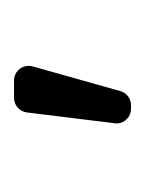

<svg xmlns="http://www.w3.org/2000/svg" viewBox="13 -823 205 271"><g transform="rotate(-90 115.5 -687.5)"><path d="M77.1 -628.6 92.3 -752.1Q93.4 -759.9 99.3 -765.1Q105.1 -770.2 112.9 -770.2H137.4Q146 -770.2 152 -764.2Q158 -758.2 158 -749.6Q158 -746.1 157.3 -744L122.5 -620.4Q120.7 -613.6 115.2 -609.4Q109.7 -605.1 102.6 -605.1H97.7Q88.1 -605.1 81.9 -612.2Q75.6 -619.3 77.1 -628.6Z"/></g></svg>

Font: DeltaSans Light
Style: Regular
Weight: 300
Designer: Rasmus Andersson
Foundry: rsms
Version: Version 3.012